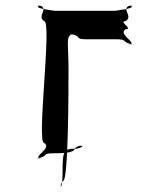

<svg xmlns="http://www.w3.org/2000/svg" viewBox="-20 -708 587 709"><path d="M233 -455C233 -541 223 -571 243 -580C273 -580 216 -582 245 -582C284 -573 253 -563 300 -563H406C454 -563 425 -555 464 -545C494 -545 433 -543 462 -543C482 -553 415 -582 444 -600C474 -600 415 -630 444 -630C474 -648 423 -678 462 -688C492 -688 435 -686 464 -686C484 -676 395 -668 406 -668H180C192 -668 103 -676 123 -686C153 -686 96 -688 125 -688C164 -678 114 -648 143 -630C173 -630 114 -180 143 -180C173 -162 105 -132 125 -122C155 -122 94 -124 123 -124C162 -134 133 -142 180 -142C210 -142 256 -143 256 -160C274 -177 304 -169 264 -159C215 -159 211 -155 211 -70C211 7 194 -22 213 -40C233 -40 233 -387 233 -455Z"/></svg>

Font: Hussar Przerywany
Style: Regular
Weight: 400
Foundry: Cannot Into Space Fonts
Version: Version 0.982